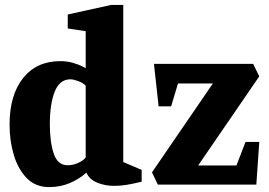

<svg xmlns="http://www.w3.org/2000/svg" viewBox="-20 -752 1095 782"><path d="M180 10Q125 10 89.5 -26Q54 -62 36.5 -120Q19 -178 19 -244Q19 -365 74 -434Q129 -503 226 -503Q253 -503 275.5 -496.5Q298 -490 312.5 -483Q327 -476 329 -474V-625L256 -636V-693L433 -732H482V-92L557 -60V-12Q520 -3 495 1Q470 5 444 5Q407 5 375 -8.5Q343 -22 332 -49Q303 -23 264.5 -6.5Q226 10 180 10ZM255 -79Q278 -79 299.5 -89Q321 -99 329 -111V-403Q319 -414 299 -421.5Q279 -429 267 -429Q223 -429 203 -379Q183 -329 183 -246Q183 -173 199 -126Q215 -79 255 -79ZM623 0 599 -50 847 -412H705L677 -319H626L607 -492H1011L1036 -441L787 -78H943L980 -174H1036L1024 0Z"/></svg>

Font: Manuale ExtraBold
Style: Regular
Weight: 800
Version: Version 1.002